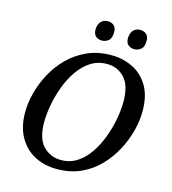

<svg xmlns="http://www.w3.org/2000/svg" viewBox="-131 -1021 1019 1138"><g transform="rotate(15 378.0 -451.5)"><path d="M322 11Q246 11 186 -20.5Q126 -52 90.5 -114Q55 -176 55 -266Q55 -324 71.5 -387Q88 -450 120.5 -510Q153 -570 202 -618.5Q251 -667 316 -696Q381 -725 462 -725Q533 -725 593 -696Q653 -667 689.5 -606.5Q726 -546 726 -450Q726 -395 710 -332Q694 -269 662 -208.5Q630 -148 582 -98Q534 -48 469 -18.5Q404 11 322 11ZM332 -47Q388 -47 431.5 -75.5Q475 -104 507 -151.5Q539 -199 560 -256Q581 -313 591.5 -370.5Q602 -428 602 -476Q602 -576 559 -622Q516 -668 451 -668Q395 -668 351 -639.5Q307 -611 274.5 -563.5Q242 -516 221 -459Q200 -402 189.5 -344.5Q179 -287 179 -239Q179 -138 223.5 -92.5Q268 -47 332 -47ZM584 -794Q560 -794 545 -807Q530 -820 530 -847Q530 -877 545.5 -895.5Q561 -914 588 -914Q611 -914 626 -901Q641 -888 641 -861Q641 -823 622.5 -808.5Q604 -794 584 -794ZM385 -794Q361 -794 346 -807Q331 -820 331 -847Q331 -877 347 -895.5Q363 -914 389 -914Q412 -914 427 -901Q442 -888 442 -861Q442 -823 424 -808.5Q406 -794 385 -794Z"/></g></svg>

Font: Noto Serif Medium
Style: Italic
Weight: 500
Italic angle: -12°
Designer: Monotype Design Team
Foundry: Monotype Imaging Inc.
Version: Version 2.014; ttfautohint (v1.8.4.7-5d5b)